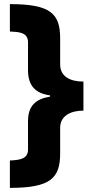

<svg xmlns="http://www.w3.org/2000/svg" viewBox="-20 -744 449 932"><path d="M28 35V168C227 168 272 120 272 0V-124C272 -181 322 -207 385 -207V-348C320 -348 272 -373 272 -431V-558C272 -679 224 -724 28 -724V-591C69 -589 116 -588 116 -539V-404C116 -326 153 -291 223 -281V-275C151 -263 116 -229 116 -155V-18C116 28 75 33 28 35Z"/></svg>

Font: Noto Sans Arabic UI SmCn Bk
Style: Regular
Weight: 900
Width: 4
Designer: Monotype Design Team, Nadine Chahine and Nizar Qandah
Foundry: Monotype Imaging Inc.
Version: Version 2.010